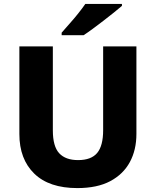

<svg xmlns="http://www.w3.org/2000/svg" viewBox="-20 -1044 796 981"><path d="M677 -360Q677 -278 643.5 -216Q610 -154 543.5 -118.5Q477 -83 375 -83Q231 -83 155 -157Q79 -231 79 -359V-807H250V-378Q250 -296 282.5 -261Q315 -226 379 -226Q446 -226 476.5 -262.5Q507 -299 507 -379V-807H677ZM603 -1014Q587 -1000 562 -980Q537 -960 508.5 -938Q480 -916 453.5 -896.5Q427 -877 407 -864H295V-877Q311 -896 334 -921.5Q357 -947 379 -974.5Q401 -1002 416 -1024H603Z"/></svg>

Font: Noto Sans Kannada UI ExtraBold
Style: Regular
Weight: 800
Designer: Jelle Bosma - Monotype Design Team
Foundry: Monotype Imaging Inc.
Version: Version 2.005; ttfautohint (v1.8.4.7-5d5b)